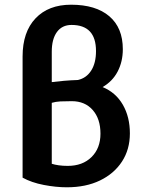

<svg xmlns="http://www.w3.org/2000/svg" viewBox="-20 -779 609 816"><path d="M502 -570Q502 -661 444.5 -710Q387 -759 282 -759Q186 -759 131 -701Q76 -643 76 -539V-24Q114 -3 166 7Q218 17 264 17Q345 17 405 -12Q465 -41 498.5 -92.5Q532 -144 532 -212Q532 -282 502 -334Q472 -386 416 -409Q458 -433 480 -475Q502 -517 502 -570ZM407 -211Q407 -149 369 -111.5Q331 -74 268 -74Q247 -74 229.5 -76.5Q212 -79 200 -83V-342Q217 -347 236.5 -348Q256 -349 285 -349Q341 -349 374 -311.5Q407 -274 407 -211ZM200 -430V-559Q200 -613 222 -643Q244 -673 284 -673Q388 -673 388 -562Q388 -511 367.5 -479Q347 -447 311 -439Q280 -438 251.5 -435.5Q223 -433 200 -430Z"/></svg>

Font: Repo DemiBold
Style: Regular
Weight: 600
Designer: Stefan Peev
Foundry: Context Ltd
Version: Version 1.502